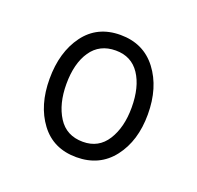

<svg xmlns="http://www.w3.org/2000/svg" viewBox="-67 -801 449 437"><g transform="rotate(20 158.0 -582.0)"><path d="M157 -434Q101 -434 70 -475.5Q39 -517 39 -581Q39 -646 70 -688Q101 -730 157 -730Q213 -730 245 -688Q277 -646 277 -581Q277 -517 245 -475.5Q213 -434 157 -434ZM159 -472Q197 -472 217 -503.5Q237 -535 237 -583Q237 -633 217 -663Q197 -693 159 -693Q120 -693 99.5 -663Q79 -633 79 -583Q79 -535 99 -503.5Q119 -472 159 -472Z"/></g></svg>

Font: Noto Serif Khmer ExtraCondensed
Style: Regular
Weight: 400
Width: 2
Designer: Danh Hong and the Monotype Design Team
Foundry: Monotype Imaging Inc.
Version: Version 2.004; ttfautohint (v1.8.4.7-5d5b)